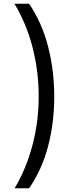

<svg xmlns="http://www.w3.org/2000/svg" viewBox="-20 -852 379 1037"><path d="M59 165Q122 59 155.5 -68.5Q189 -196 189 -331Q189 -467 156 -595.5Q123 -724 58 -832H137Q207 -729 240 -599.5Q273 -470 273 -330Q273 -190 240 -63Q207 64 137 165Z"/></svg>

Font: Noto Sans Gurmukhi UI SemiCondensed
Style: Regular
Weight: 400
Width: 4
Designer: Jelle Bosma - Monotype Design Team
Foundry: Monotype Imaging Inc.
Version: Version 2.004; ttfautohint (v1.8.4.7-5d5b)